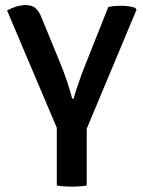

<svg xmlns="http://www.w3.org/2000/svg" viewBox="-20 -710 549 735"><path d="M197.5 -286.5H312V0Q299 2.5 283.5 3.5Q268 4.5 255 4.5Q243 4.5 226.8 3.5Q210.5 2.5 197.5 0ZM394.5 -683Q406.5 -686 418.8 -687Q431 -688 442 -688Q457 -688 471.5 -686Q486 -684 498 -680L502.5 -672.5L303.5 -197H207.5L7 -670Q25.5 -680 43.5 -685.2Q61.5 -690.5 78.5 -690.5Q102.5 -690.5 116 -678.8Q129.5 -667 139.5 -641.5L214 -460Q225 -433 236.5 -398.8Q248 -364.5 256.5 -332.5H262Q267.5 -353.5 275.8 -377.8Q284 -402 292.2 -424.8Q300.5 -447.5 307 -463Z"/></svg>

Font: Signika Negative Medium
Style: Regular
Weight: 500
Designer: Anna Giedry
Foundry: Anna Giedry
Version: Version 2.001